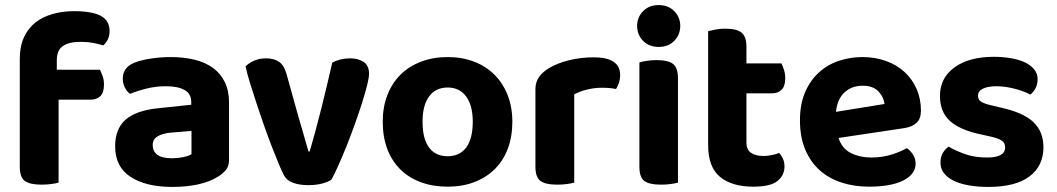

<svg xmlns="http://www.w3.org/2000/svg" viewBox="-20 -721 4167 757"><path d="M204 -446H374Q379 -436 384.5 -421Q390 -406 390 -388Q390 -356 375.5 -342Q361 -328 338 -328H211V-1Q201 2 183 4.5Q165 7 143 7Q98 7 78 -7.5Q58 -22 58 -64V-489Q58 -538 74.5 -574Q91 -610 120 -632.5Q149 -655 188 -666Q227 -677 272 -677Q343 -677 377.5 -658.5Q412 -640 412 -598Q412 -579 404.5 -564.5Q397 -550 387 -542Q368 -548 346.5 -552Q325 -556 298 -556Q252 -556 228 -539.5Q204 -523 204 -484Z M659 -97Q681 -97 702.5 -101.5Q724 -106 735 -113V-205L653 -198Q621 -195 601.5 -183.5Q582 -172 582 -149Q582 -125 600 -111Q618 -97 659 -97ZM653 -496Q705 -496 747.5 -485.5Q790 -475 820 -453Q850 -431 866.5 -397Q883 -363 883 -317V-91Q883 -65 869.5 -49.5Q856 -34 837 -23Q806 -4 761 6Q716 16 659 16Q556 16 495 -23.5Q434 -63 434 -144Q434 -213 475 -249Q516 -285 601 -294L734 -308V-319Q734 -351 708 -366Q682 -381 633 -381Q595 -381 558.5 -372Q522 -363 493 -351Q481 -359 472.5 -375.5Q464 -392 464 -411Q464 -455 510 -474Q539 -485 577.5 -490.5Q616 -496 653 -496Z M1361 -491Q1392 -491 1413.5 -477Q1435 -463 1435 -430Q1435 -415 1427.5 -385Q1420 -355 1408 -317Q1396 -279 1380.5 -235.5Q1365 -192 1348.5 -150.5Q1332 -109 1316 -73Q1300 -37 1287 -13Q1275 -4 1250.5 2.5Q1226 9 1196 9Q1161 9 1136 0Q1111 -9 1100 -29Q1091 -46 1078.5 -76Q1066 -106 1051.5 -143.5Q1037 -181 1022 -223.5Q1007 -266 993 -308.5Q979 -351 967 -389.5Q955 -428 948 -459Q960 -472 981.5 -481.5Q1003 -491 1028 -491Q1060 -491 1080 -477.5Q1100 -464 1110 -428L1154 -270Q1166 -228 1178 -187.5Q1190 -147 1196 -124H1201Q1224 -202 1247 -294Q1270 -386 1290 -474Q1321 -491 1361 -491Z M2000 -241Q2000 -182 1982 -134.5Q1964 -87 1930.5 -54Q1897 -21 1850 -3Q1803 15 1745 15Q1687 15 1639.5 -2.5Q1592 -20 1558.5 -53Q1525 -86 1507 -133.5Q1489 -181 1489 -241Q1489 -299 1507.5 -346.5Q1526 -394 1559.5 -427Q1593 -460 1640.5 -478Q1688 -496 1745 -496Q1802 -496 1849 -478Q1896 -460 1929.5 -426.5Q1963 -393 1981.5 -346Q2000 -299 2000 -241ZM1745 -376Q1698 -376 1672 -341Q1646 -306 1646 -241Q1646 -174 1671.5 -139.5Q1697 -105 1745 -105Q1793 -105 1818.5 -140Q1844 -175 1844 -241Q1844 -305 1818 -340.5Q1792 -376 1745 -376Z M2244 -1Q2234 2 2216 4.5Q2198 7 2176 7Q2131 7 2111 -7.5Q2091 -22 2091 -64V-369Q2091 -397 2105 -417Q2119 -437 2144 -452Q2177 -472 2223.5 -483.5Q2270 -495 2321 -495Q2425 -495 2425 -425Q2425 -408 2420 -394Q2415 -380 2409 -370Q2386 -375 2353 -375Q2324 -375 2295 -368Q2266 -361 2244 -349Z M2653 -1Q2643 2 2625 4.5Q2607 7 2585 7Q2540 7 2520.5 -7.5Q2501 -22 2501 -64V-475Q2511 -478 2529 -481Q2547 -484 2569 -484Q2614 -484 2633.5 -469Q2653 -454 2653 -412ZM2492 -619Q2492 -653 2515.5 -677Q2539 -701 2577 -701Q2615 -701 2638.5 -677Q2662 -653 2662 -619Q2662 -584 2638.5 -560Q2615 -536 2577 -536Q2539 -536 2515.5 -560Q2492 -584 2492 -619Z M2923 -159Q2923 -131 2941 -118.5Q2959 -106 2991 -106Q3006 -106 3023 -109.5Q3040 -113 3052 -118Q3061 -108 3067 -95Q3073 -82 3073 -65Q3073 -30 3045.5 -7.5Q3018 15 2950 15Q2866 15 2819 -23.5Q2772 -62 2772 -149V-598Q2783 -601 2801 -604.5Q2819 -608 2840 -608Q2884 -608 2903.5 -592.5Q2923 -577 2923 -536V-471H3061Q3066 -461 3071 -445.5Q3076 -430 3076 -413Q3076 -381 3061.5 -367Q3047 -353 3024 -353H2923V-159Z M3286 -177Q3300 -135 3335 -117.5Q3370 -100 3416 -100Q3458 -100 3495 -111.5Q3532 -123 3555 -137Q3570 -127 3580 -111Q3590 -95 3590 -76Q3590 -53 3576 -36Q3562 -19 3537.5 -7.5Q3513 4 3479.5 9.5Q3446 15 3406 15Q3347 15 3297 -1.5Q3247 -18 3211 -50.5Q3175 -83 3154.5 -132Q3134 -181 3134 -247Q3134 -311 3154.5 -358Q3175 -405 3209.5 -436Q3244 -467 3288.5 -481.5Q3333 -496 3380 -496Q3431 -496 3473.5 -480.5Q3516 -465 3546.5 -437Q3577 -409 3594 -370Q3611 -331 3611 -285Q3611 -253 3594 -237Q3577 -221 3546 -216ZM3381 -383Q3338 -383 3309.5 -356.5Q3281 -330 3276 -280L3467 -311Q3465 -337 3444 -360Q3423 -383 3381 -383Z M4094 -141Q4094 -67 4039 -25.5Q3984 16 3877 16Q3835 16 3800.5 10Q3766 4 3741 -8Q3716 -20 3702 -38Q3688 -56 3688 -80Q3688 -102 3697 -117.5Q3706 -133 3720 -143Q3749 -126 3786 -113Q3823 -100 3872 -100Q3943 -100 3943 -140Q3943 -157 3930.5 -166Q3918 -175 3888 -182L3848 -191Q3766 -208 3726 -243.5Q3686 -279 3686 -343Q3686 -414 3743.5 -455.5Q3801 -497 3898 -497Q3934 -497 3966 -491.5Q3998 -486 4021 -475Q4044 -464 4057.5 -447.5Q4071 -431 4071 -409Q4071 -389 4063 -373.5Q4055 -358 4042 -348Q4034 -353 4018.5 -359Q4003 -365 3985 -370Q3967 -375 3947 -378Q3927 -381 3910 -381Q3875 -381 3855.5 -371.5Q3836 -362 3836 -343Q3836 -329 3847 -321Q3858 -313 3887 -306L3925 -297Q4016 -277 4055 -239Q4094 -201 4094 -141Z"/></svg>

Font: Baloo Tammudu 2
Style: Bold
Weight: 700
Designer: Maithili Shingre, Omkar Shende and Ek Type
Foundry: Ek Type
Version: Version 1.640;hotconv 1.0.111;makeotfexe 2.5.65597; ttfautoh